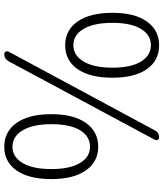

<svg xmlns="http://www.w3.org/2000/svg" viewBox="50 -832 795 936"><g transform="rotate(90 448.0 -364.5)"><path d="M201.2 -284.2Q127.9 -284.2 85.4 -344.7Q43 -405.3 43 -514.6Q43 -623 85.4 -682.6Q127.9 -742.2 201.2 -742.2Q275.4 -742.2 317.4 -682.6Q359.4 -623 359.4 -514.6Q359.4 -405.3 317.4 -344.7Q275.4 -284.2 201.2 -284.2ZM310.5 -514.6Q310.5 -604.5 280.8 -653.3Q251 -702.1 200.7 -702.1Q150.4 -702.1 121.1 -653.3Q91.8 -604.5 91.8 -514.6Q91.8 -424.8 121.1 -374.5Q150.4 -324.2 200.7 -324.2Q251 -324.2 280.8 -374.5Q310.5 -424.8 310.5 -514.6ZM244.1 12.7Q236.3 12.7 232.4 5.9Q230.5 2.9 230.5 -1Q230.5 -3.9 231.4 -6.8L616.2 -721.7Q627 -742.2 650.4 -742.2Q658.2 -742.2 662.1 -735.4Q666 -728.5 662.1 -721.7L278.3 -6.8Q266.6 12.7 244.1 12.7ZM696.3 12.7Q622.1 12.7 579.6 -47.4Q537.1 -107.4 537.1 -216.8Q537.1 -325.2 579.6 -385.3Q622.1 -445.3 696.3 -445.3Q768.6 -445.3 811 -385.3Q853.5 -325.2 853.5 -216.8Q853.5 -107.4 811.5 -47.4Q769.5 12.7 696.3 12.7ZM696.3 -27.3Q746.1 -27.3 775.4 -77.1Q804.7 -127 804.7 -216.8Q804.7 -306.6 775.4 -356Q746.1 -405.3 696.3 -405.3Q644.5 -405.3 615.2 -356.4Q585.9 -307.6 585.9 -216.8Q585.9 -127 615.7 -77.1Q645.5 -27.3 696.3 -27.3Z"/></g></svg>

Font: irohamaru Light
Style: Regular
Weight: 200
Designer: [Source Han Sans]
Ryoko NISHIZUKA  (kana & ideographs); Paul D. Hunt (Latin, Greek & Cyrillic); Wenlong ZHANG  (bopomofo
Version: Version 1.01